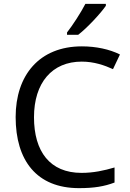

<svg xmlns="http://www.w3.org/2000/svg" viewBox="-20 -964 672 994"><path d="M528 -934V-944H422C399 -899 356 -833 327 -796V-784H385C432 -820 503 -897 528 -934ZM403 -645C467 -645 521 -626 565 -606L601 -682C547 -709 477 -724 404 -724C183 -724 61 -574 61 -358C61 -133 170 10 389 10C468 10 520 1 573 -19V-97C519 -81 464 -69 402 -69C238 -69 156 -180 156 -357C156 -536 250 -645 403 -645Z"/></svg>

Font: Noto Sans Mro
Style: Regular
Weight: 400
Designer: Monotype Design Team
Foundry: Monotype Imaging Inc.
Version: Version 2.001